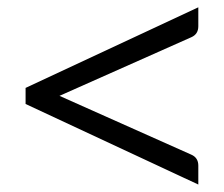

<svg xmlns="http://www.w3.org/2000/svg" viewBox="-20 -617 606 520"><path d="M498 -516.1 141.1 -357.4 498 -198.2Q517.1 -189.9 517.1 -168.5V-117.2L49.3 -335.4V-378.9L517.1 -597.2V-545.9Q517.1 -524.4 498 -516.1Z"/></svg>

Font: Lycee Sans
Style: Regular
Weight: 400
Designer: Justin Alvin
Foundry: Alkove Design
Version: Version 1.030